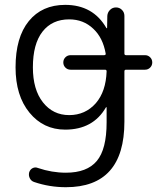

<svg xmlns="http://www.w3.org/2000/svg" viewBox="-20 -573 689 801"><path d="M274.4 -282.2Q261.7 -282.2 252.9 -291Q244.1 -299.8 244.1 -312.5Q244.1 -325.2 252.9 -334Q261.7 -342.8 274.4 -342.8H414.1Q421.9 -342.8 420.9 -349.6Q409.2 -416 369.1 -453.1Q328.1 -492.2 268.6 -492.2Q197.3 -492.2 157.2 -440.9Q117.2 -389.6 117.2 -292Q117.2 -199.2 159.2 -146Q201.2 -92.8 268.6 -92.8Q335.9 -92.8 379.9 -142.6Q421.9 -191.4 424.8 -275.4Q424.8 -282.2 418 -282.2ZM499 -349.6Q499 -342.8 505.9 -342.8H585Q597.7 -342.8 606.4 -334Q615.2 -325.2 615.2 -312.5Q615.2 -299.8 606.4 -291Q597.7 -282.2 585 -282.2H505.9Q499 -282.2 499 -275.4V-65.4Q499 208 254.9 208Q186.5 208 123 186.5Q110.4 182.6 104.5 170.9Q98.6 159.2 101.6 146.5Q105.5 133.8 116.2 128.4Q127 123 138.7 127.9Q196.3 147.5 254.9 147.5Q342.8 147.5 383.8 98.6Q424.8 49.8 424.8 -62.5V-125Q424.8 -126 423.8 -126Q422.9 -126 421.9 -125Q368.2 -32.2 252 -32.2Q161.1 -32.2 103 -103Q44.9 -173.8 44.9 -292Q44.9 -417 100.1 -484.9Q155.3 -552.7 252 -552.7Q368.2 -552.7 423.8 -456.1Q424.8 -455.1 425.8 -455.1Q426.8 -455.1 426.8 -456.1L427.7 -506.8Q428.7 -521.5 439 -531.7Q449.2 -542 463.9 -542Q478.5 -542 488.8 -531.7Q499 -521.5 499 -506.8Z"/></svg>

Font: Gen Jyuu Gothic Normal
Style: Regular
Weight: 300
Designer: [Source Han Sans]
Ryoko NISHIZUKA  (kana & ideographs); Paul D. Hunt (Latin, Greek & Cyrillic); Wenlong ZHANG  (bopomofo
Version: Version 1.002.20150607